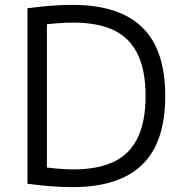

<svg xmlns="http://www.w3.org/2000/svg" viewBox="-20 -760 747 790"><path d="M277 10Q239 10 191.5 6.5Q144 3 93 -4V-726Q144 -733 191.5 -736.5Q239 -740 277 -740Q406 -740 491 -699Q576 -658 618 -575Q660 -492 660 -365Q660 -238 618 -155Q576 -72 491 -31Q406 10 277 10ZM281 -63Q384 -63 449.5 -95Q515 -127 547 -194Q579 -261 579 -365Q579 -469 547 -536Q515 -603 449.5 -635Q384 -667 281 -667Q249 -667 212 -664Q175 -661 132 -655L173 -697V-33L132 -75Q175 -70 212 -66.5Q249 -63 281 -63Z"/></svg>

Font: M PLUS 2
Style: Regular
Weight: 400
Designer: Coji Morishita
Foundry: UNDERFOREST DESIGN
Version: Version 1.001